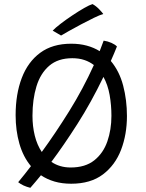

<svg xmlns="http://www.w3.org/2000/svg" viewBox="-20 -874 717 940"><path d="M328.5 25.5Q284 25.5 247 14.8Q210 4 180.5 -16Q166 1.5 153 17Q140 32.5 128.5 45.5Q92 36.5 69 18Q84 0 99.5 -19.5Q115 -39 131.5 -60.5Q93.5 -106 75 -170.5Q56.5 -235 56.5 -310Q56.5 -413 86.5 -492Q116.5 -571 176.8 -615.5Q237 -660 328.5 -660Q370.5 -660 405.2 -650.5Q440 -641 468 -623.5Q478.5 -649.5 487.5 -675Q508 -672 525.8 -664Q543.5 -656 552.5 -646.5Q538.5 -611 522.5 -575.5Q564.5 -525.5 583 -454.8Q601.5 -384 601.5 -306Q601.5 -216 572.8 -140.8Q544 -65.5 483.8 -20Q423.5 25.5 328.5 25.5ZM139 -307Q139 -256 150.2 -210.2Q161.5 -164.5 184.5 -130Q251 -221 318.8 -329.8Q386.5 -438.5 439.5 -555.5Q419 -571.5 393 -580.2Q367 -589 334 -589Q264 -589 221 -552Q178 -515 158.5 -451.2Q139 -387.5 139 -307ZM326 -54Q397.5 -54 441.5 -89Q485.5 -124 505.5 -181.5Q525.5 -239 525.5 -307Q525.5 -359 516.8 -408.8Q508 -458.5 486.5 -497.5Q426.5 -373 359 -267.2Q291.5 -161.5 231.5 -81.5Q272 -54 326 -54ZM433 -854Q450.5 -844.5 466 -828.2Q481.5 -812 485.5 -805.5Q469.5 -801 440 -786.8Q410.5 -772.5 377.2 -754.8Q344 -737 316.8 -721.8Q289.5 -706.5 279 -700L238 -724Q251 -738 277.5 -758.2Q304 -778.5 334.8 -799Q365.5 -819.5 392.2 -834.8Q419 -850 433 -854Z"/></svg>

Font: Grandstander Light
Style: Regular
Weight: 300
Designer: Tyler Finck
Foundry: Etcetera Type Co
Version: Version 1.200; ttfautohint (v1.8.3)